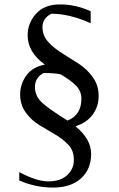

<svg xmlns="http://www.w3.org/2000/svg" viewBox="-20 -700 540 868"><path d="M321 -129Q392 -72 392 -3.5Q392 65 346 106.5Q300 148 220.5 148Q141 148 67 116V78Q145 120 199 120Q253 120 283.5 92Q314 64 314 22.5Q314 -19 289 -45.5Q264 -72 228.5 -92.5Q193 -113 157 -135Q121 -157 96 -192Q71 -227 71 -273Q71 -319 98.5 -358Q126 -397 183 -408Q105 -464 105 -540Q105 -595 142.5 -637.5Q180 -680 251.5 -680Q323 -680 390 -649V-595Q294 -638 212 -638Q172 -617 172 -578Q172 -539 198 -510.5Q224 -482 261.5 -459Q299 -436 336.5 -411.5Q374 -387 400 -350.5Q426 -314 426 -266.5Q426 -219 399 -182Q372 -145 321 -129ZM285 -155Q348 -179 348 -254Q348 -288 324 -312.5Q300 -337 254 -364Q226 -370 177 -370Q138 -349 138 -307Q138 -265 170.5 -235.5Q203 -206 285 -155Z"/></svg>

Font: Belleza
Style: Regular
Weight: 400
Designer: Eduardo Rodriguez Tunni
Foundry: Eduardo Rodriguez Tunni
Version: Version 1.001